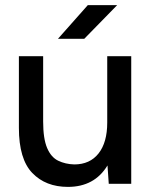

<svg xmlns="http://www.w3.org/2000/svg" viewBox="-20 -720 601 752"><path d="M149 -244Q149 -177 164.5 -140.5Q180 -104 208 -90.5Q236 -77 271 -76Q332 -76 366 -119Q400 -162 400 -240V-500H494V0H406L401 -72Q350 12 246 12Q159 12 106.5 -42.5Q54 -97 54 -219V-500H149ZM207 -568 324 -700H439L310 -568Z"/></svg>

Font: Figtree Medium
Style: Regular
Weight: 500
Designer: Erik Kennedy
Foundry: Erik Kennedy
Version: Version 2.001; ttfautohint (v1.8.4.7-5d5b);gftools[0.9.27]